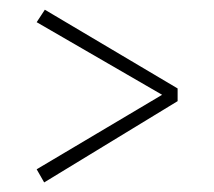

<svg xmlns="http://www.w3.org/2000/svg" viewBox="-20 -530 445 399"><path d="M73.2 -509.8 349.1 -346.2V-319.8L71.8 -150.9L56.2 -178.2L316.9 -333L56.2 -483.9Z"/></svg>

Font: Fira Sans Compressed UltraLight
Style: Regular
Weight: 200
Width: 1
Designer: Carrois Corporate & Edenspiekermann AG
Foundry: Carrois Corporate GbR & Edenspiekermann AG
Version: Version 4.203;PS 004.203;hotconv 1.0.88;makeotf.lib2.5.64775